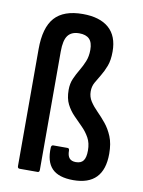

<svg xmlns="http://www.w3.org/2000/svg" viewBox="-80 -747 604 812"><g transform="rotate(10 221.5 -341.5)"><path d="M291 8Q228 8 199.5 -21.5Q171 -51 174 -112Q175 -122 183 -122H244Q252 -122 252 -112Q252 -90 261 -79.5Q270 -69 289 -69Q311 -69 321 -82.5Q331 -96 331 -126Q331 -158 318.5 -180.5Q306 -203 287.5 -221.5Q269 -240 250 -259.5Q231 -279 218.5 -303.5Q206 -328 206 -365Q206 -392 215.5 -413.5Q225 -435 237 -455Q249 -475 258 -497Q267 -519 267 -547Q267 -579 252.5 -593.5Q238 -608 209 -608Q176 -608 160.5 -587.5Q145 -567 145 -519V-10Q145 0 137 0H60Q51 0 51 -10V-512Q51 -605 89.5 -648Q128 -691 210 -691Q283 -691 322 -657Q361 -623 361 -556Q361 -519 351.5 -494Q342 -469 330 -449.5Q318 -430 308.5 -413Q299 -396 299 -375Q299 -351 311.5 -332Q324 -313 342.5 -294.5Q361 -276 379 -254Q397 -232 409.5 -202Q422 -172 422 -128Q422 8 291 8Z"/></g></svg>

Font: Sofia Sans Condensed SemiBold
Style: Regular
Weight: 600
Designer: Botio Nikoltchev, Ani Petrova
Foundry: lettersoup
Version: Version 4.101